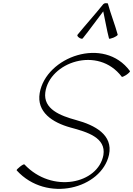

<svg xmlns="http://www.w3.org/2000/svg" viewBox="-20 -1195 855 1233"><path d="M511 -948C557 -1005 598 -1064 643 -1122C656 -1064 665 -1005 680 -948C680 -944 693 -947 708 -953C724 -960 736 -968 736 -972C718 -1038 692 -1102 674 -1168C674 -1173 669 -1176 662 -1174C656 -1176 649 -1173 643 -1168C590 -1102 532 -1038 478 -972C474 -968 478 -960 488 -953C497 -947 507 -944 511 -948ZM87 -101C280 111 632 16 680 -201C707 -329 590 -391 469 -424C366 -452 257 -495 271 -602C297 -795 609 -904 762 -702C764 -699 777 -705 791 -714C806 -724 816 -735 815 -738C648 -966 275 -830 235 -598C214 -475 317 -408 433 -376C541 -347 662 -311 644 -199C610 -15 315 50 137 -139C135 -142 123 -136 109 -125C95 -114 85 -104 87 -101Z"/></svg>

Font: Nupuram Thin Italic
Style: Regular
Weight: 100
Designer: Santhosh Thottingal (santhosh.thottingal@gmail.com)
Foundry: SMC
Version: Version 1.000